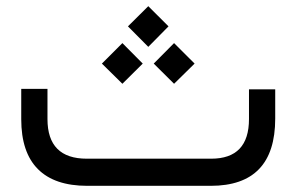

<svg xmlns="http://www.w3.org/2000/svg" viewBox="-20 -602 960 622"><path d="M261.2 -87.9H664.1Q786.6 -87.9 786.6 -216.3V-312.5H871.6V-217.8Q871.6 0 662.6 0H262.7Q156.7 0 102.8 -54.2Q48.8 -108.4 48.8 -215.8V-314H133.8V-216.3Q133.8 -87.9 261.2 -87.9ZM394.5 -516.6 460.4 -582 525.9 -516.6 460.4 -450.2ZM478 -396 543.9 -462.4 610.4 -396 543.9 -330.6ZM310.1 -396 376.5 -462.4 442.4 -396 376.5 -330.6Z"/></svg>

Font: Shabnam FD-WOL
Style: FD-WOL
Weight: 400
Foundry: DejaVu fonts team - Redesigned by Saber Rastikerdar - Based on Vazir font
Version: Version 5.0.1